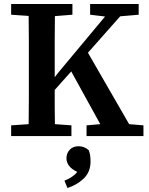

<svg xmlns="http://www.w3.org/2000/svg" viewBox="-20 -684 751 965"><path d="M433 -610V-664H677V-610L584 -602L422 -419L629 -60L701 -54V0H415V-54L484 -60L338 -325L255 -232Q255 -192 255 -148Q255 -104 256 -60L339 -54V0H36V-54L124 -60Q125 -122 125 -184Q125 -246 125 -308V-356Q125 -418 125 -480Q125 -542 124 -604L36 -610V-664H344V-610L256 -603Q255 -542 255 -480Q255 -418 255 -356V-296L277 -324L508 -601ZM435 128Q435 180 401.5 212.5Q368 245 319 261L304 224Q349 206 368 180Q339 166 326.5 148.5Q314 131 314 112Q314 86 330.5 68.5Q347 51 375 51Q404 51 426 71Q431 84 433 97Q435 110 435 128Z"/></svg>

Font: Source Serif 4 SmText Semibold
Style: Regular
Weight: 600
Designer: Frank Grießhammer
Foundry: Adobe
Version: Version 4.005;hotconv 1.1.0;makeotfexe 2.6.0